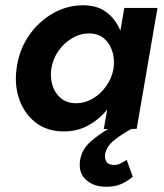

<svg xmlns="http://www.w3.org/2000/svg" viewBox="-20 -490 624 729"><path d="M43 -230Q52 -299 88.5 -353Q125 -407 179.5 -438.5Q234 -470 296 -470Q350 -470 385 -443Q420 -416 437 -373L452 -460H578L499 -1L477 0H478Q444 18 414 42Q384 66 379 96Q377 113 384 124Q391 135 408 136Q423 138 436.5 131Q450 124 461 117L484 181Q467 196 443 207.5Q419 219 386 219Q337 220 307 193Q277 166 284 119Q290 79 321 50.5Q352 22 391 0H374L387 -74Q356 -36 314.5 -13.5Q273 9 223 9Q160 9 117 -23.5Q74 -56 54 -110.5Q34 -165 43 -230ZM175 -230Q170 -195 179.5 -165Q189 -135 212 -116.5Q235 -98 270 -98Q302 -98 332 -115.5Q362 -133 383.5 -163.5Q405 -194 411 -230Q416 -265 406.5 -295Q397 -325 375.5 -343.5Q354 -362 322 -363Q287 -364 255.5 -346Q224 -328 202.5 -297.5Q181 -267 175 -230Z"/></svg>

Font: Von Semi
Style: Italic
Weight: 600
Version: Version 4.000; ttfautohint (v1.8.4.7-5d5b)